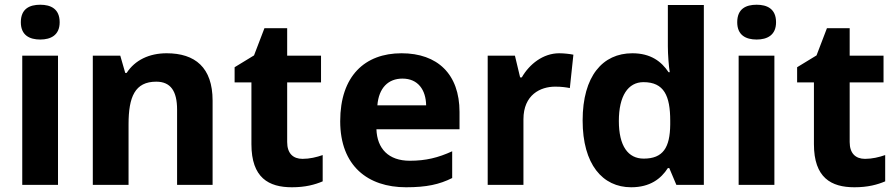

<svg xmlns="http://www.w3.org/2000/svg" viewBox="-20 -781 3786 811"><path d="M150 -761C105 -761 68 -744 68 -687C68 -632 105 -614 150 -614C194 -614 232 -632 232 -687C232 -744 194 -761 150 -761ZM225 -546H74V0H225Z M684 -556C610 -556 550 -527 515 -473H509L488 -546H372V0H523V-256C523 -372 550 -436 640 -436C701 -436 728 -396 728 -318V0H878V-356C878 -496 804 -556 684 -556Z M1258 -110C1218 -110 1193 -133 1193 -181V-433H1336V-546H1193V-662H1097L1053 -547L971 -497V-433H1042V-172C1042 -30 1115 10 1213 10C1270 10 1310 -1 1343 -15V-126C1317 -117 1288 -110 1258 -110Z M1676 -556C1521 -556 1417 -460 1417 -269C1417 -80 1534 10 1695 10C1782 10 1836 -2 1890 -29V-142C1831 -115 1779 -102 1711 -102C1621 -102 1573 -153 1570 -235H1921V-308C1921 -468 1828 -556 1676 -556ZM1680 -449C1746 -449 1779 -401 1780 -336H1574C1580 -410 1620 -449 1680 -449Z M2342 -556C2274 -556 2216 -510 2184 -454H2177L2155 -546H2040V0H2191V-277C2191 -381 2263 -415 2325 -415C2353 -415 2372 -412 2387 -409L2402 -550C2388 -553 2362 -556 2342 -556Z M2646 10C2726 10 2772 -26 2801 -71H2807L2837 0H2953V-760H2801V-586C2801 -550 2805 -500 2809 -476H2804C2774 -521 2729 -556 2651 -556C2526 -556 2441 -460 2441 -272C2441 -87 2525 10 2646 10ZM2699 -111C2633 -111 2594 -164 2594 -270C2594 -376 2633 -434 2698 -434C2785 -434 2811 -376 2811 -271V-255C2810 -158 2781 -111 2699 -111Z M3176 -761C3131 -761 3094 -744 3094 -687C3094 -632 3131 -614 3176 -614C3220 -614 3258 -632 3258 -687C3258 -744 3220 -761 3176 -761ZM3251 -546H3100V0H3251Z M3634 -110C3594 -110 3569 -133 3569 -181V-433H3712V-546H3569V-662H3473L3429 -547L3347 -497V-433H3418V-172C3418 -30 3491 10 3589 10C3646 10 3686 -1 3719 -15V-126C3693 -117 3664 -110 3634 -110Z"/></svg>

Font: Noto Sans Canadian Aboriginal
Style: Bold
Weight: 700
Designer: Monotype Design Team, Typotheque's Kevin King
Foundry: Monotype Imaging Inc.
Version: Version 2.004